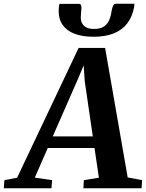

<svg xmlns="http://www.w3.org/2000/svg" viewBox="-94 -1001 776 1021"><path d="M-74 0 -70.5 -43 -3 -56 324 -746H465L585 -57.5L661.5 -43L659 0H349.5L352 -43L432 -56L408.5 -214H160L91 -56.5L183 -43L179.5 0ZM186.5 -275.5H399.5L356.5 -570L351 -653.5L319 -577.5ZM324.5 -980.5Q334 -980.5 336.8 -973.5Q339.5 -966.5 339 -955.5Q338.5 -946 337 -931.8Q335.5 -917.5 335.5 -908Q335.5 -879.5 353.2 -863.2Q371 -847 405.5 -847Q440.5 -847 459.8 -860.8Q479 -874.5 487.8 -896.5Q496.5 -918.5 499.5 -943Q502 -957.5 506.8 -969.2Q511.5 -981 523 -981H620.5Q620.5 -976.5 620.2 -972.2Q620 -968 619 -962.5Q609.5 -911.5 582.5 -876.5Q555.5 -841.5 511 -823.5Q466.5 -805.5 404 -805.5Q345 -805.5 303.2 -821.2Q261.5 -837 239.5 -868Q217.5 -899 218 -944Q218.5 -953 219 -962.2Q219.5 -971.5 222.5 -980.5Z"/></svg>

Font: Merriweather 36pt
Style: Bold Italic
Weight: 700
Italic angle: -7.8°
Version: Version 2.101